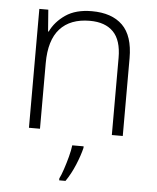

<svg xmlns="http://www.w3.org/2000/svg" viewBox="-54 -587 698 854"><g transform="rotate(5 295.0 -160.0)"><path d="M321.8 -541Q411.1 -541 459 -494.1Q506.8 -447.3 506.8 -347.2V0H458V-344.2Q458 -423.3 421.6 -460.4Q385.3 -497.6 316.9 -497.6Q229.5 -497.6 183.3 -446.5Q137.2 -395.5 137.2 -292.5V0H87.9V-530.8H127.9L135.3 -434.1H138.2Q159.2 -478.5 204.6 -509.8Q250 -541 321.8 -541ZM337.4 61V67.9Q329.1 102.5 311.5 144.8Q293.9 187 270.5 221.2H242.2V212.4Q250 197.3 259.3 169.4Q268.6 141.6 276.4 112.1Q284.2 82.5 286.6 61Z"/></g></svg>

Font: Open Sans Light
Style: Regular
Weight: 300
Designer: Monotype Design Team
Foundry: Monotype Imaging Inc.
Version: Version 3.000; ttfautohint (v1.8.4)